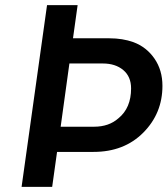

<svg xmlns="http://www.w3.org/2000/svg" viewBox="-20 -727 652 747"><path d="M183 0 202 -136H344Q463 -136 537.5 -211Q612 -286 612 -393Q612 -454 581 -499Q550 -544 499 -563Q457 -578 406 -578H264L282 -707H163L64 0ZM346 -234H216L250 -480H380Q429 -480 459.5 -454.5Q490 -429 490 -383Q490 -307 441 -267Q404 -234 346 -234Z"/></svg>

Font: Brisa Sans Medium
Style: Italic
Weight: 600
Italic angle: -8°
Designer: Dalton Maag Ltd
Foundry: Dalton Maag Ltd
Version: Version 1.101;July 10, 2019;FontCreator 11.5.0.2425 64-bit